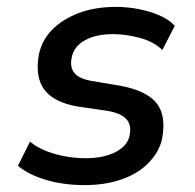

<svg xmlns="http://www.w3.org/2000/svg" viewBox="-20 -528 565 557"><path d="M225 9Q165 9 114 -6Q63 -21 32 -47L67 -117Q88 -100 115 -89.5Q142 -79 171.5 -74Q201 -69 228 -69Q281 -69 315.5 -87Q350 -105 356 -135Q362 -165 347 -182Q332 -199 294 -206L205 -219Q136 -231 108.5 -268Q81 -305 93 -371Q102 -412 131.5 -442Q161 -472 208 -490Q255 -508 317 -508Q350 -508 383 -501.5Q416 -495 443.5 -483Q471 -471 487 -453L451 -383Q426 -407 386 -418Q346 -429 308 -429Q258 -429 226 -411Q194 -393 188 -361Q182 -333 196 -316Q210 -299 247 -293L330 -279Q405 -265 434 -229Q463 -193 450 -124Q441 -86 410.5 -55Q380 -24 332.5 -7.5Q285 9 225 9Z"/></svg>

Font: Nunito Sans 7pt SemiCondensed SemiBold
Style: Italic
Weight: 600
Width: 4
Italic angle: -9°
Designer: Vernon Adams
Foundry: Vernon Adams
Version: Version 3.101;gftools[0.9.27]